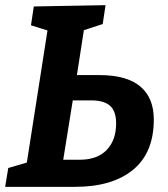

<svg xmlns="http://www.w3.org/2000/svg" viewBox="-23 -724 650 744"><path d="M363 -433Q468 -433 520.5 -389Q573 -345 573 -261Q573 -132 492.5 -66Q412 0 268 0H-3L9 -73L81 -94L161 -606L97 -626L108 -699L386 -704L375 -631L302 -607L275 -433ZM286 -105Q354 -105 390.5 -143Q427 -181 427 -246Q427 -293 403.5 -314Q380 -335 331 -335H259L222 -105Z"/></svg>

Font: Bitter Pro
Style: Bold Italic
Weight: 700
Italic angle: -9°
Designer: Sol Matas, and Bitter project Authors
Foundry: Sol Matas
Version: Version 1.010